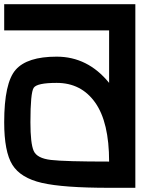

<svg xmlns="http://www.w3.org/2000/svg" viewBox="-20 -895 790 915"><path d="M500 -875H625V0H500Q281.2 0 179.7 -23.4Q78.1 -46.9 39.1 -109.4Q0 -171.9 0 -312.5Q0 -500 54.7 -562.5Q109.4 -625 250 -625Q398.4 -625 500 -500ZM250 -500Q156.2 -500 140.6 -476.6Q125 -453.1 125 -312.5Q125 -210.9 140.6 -175.8Q156.2 -140.6 222.7 -132.8Q289.1 -125 500 -125Q500 -312.5 433.6 -406.2Q367.2 -500 250 -500ZM625 -875V-750H0V-875Z"/></svg>

Font: CraftyPE
Style: Regular
Weight: 400
Designer: Erek Butcher
Foundry: Haunted Coop
Version: Version 0.018;April 4, 2024;FontCreator 15.0.0.2962 64-bit